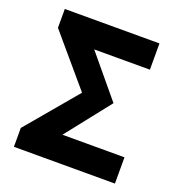

<svg xmlns="http://www.w3.org/2000/svg" viewBox="-121 -752 790 852"><g transform="rotate(20 274.5 -326.0)"><path d="M38 0V-89L240 -329L41 -563V-652H488V-528H225L387 -333L222 -124H515V0Z"/></g></svg>

Font: Font
Style: ¶
Weight: 700
Designer: Paul D. Hunt
Foundry: Adobe Systems Incorporated
Version: Version 3.000